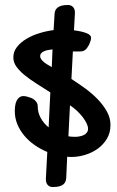

<svg xmlns="http://www.w3.org/2000/svg" viewBox="-20 -628 470 773"><path d="M199.7 -571.8Q200.2 -579.1 202.6 -585.4Q205.1 -591.8 211.2 -596.9Q217.3 -602.1 227.5 -605Q237.8 -607.9 253.4 -607.9Q266.1 -607.9 273.9 -599.9Q281.7 -591.8 281.7 -576.2L277.8 -505.9Q309.6 -502 328.1 -494.6Q346.7 -487.3 346.7 -476.1Q346.7 -471.7 345.2 -465.6Q343.8 -459.5 337.4 -445.8Q330.6 -433.1 323 -427Q315.4 -420.9 302.7 -420.9H273.4L267.6 -310.1Q293.9 -293 322 -272.7Q350.1 -252.4 372.8 -229Q395.5 -205.6 410.2 -179.4Q424.8 -153.3 424.8 -125Q424.8 -93.3 410.2 -69.1Q395.5 -44.9 372.8 -28.8Q350.1 -12.7 322.5 -4.4Q294.9 3.9 268.6 3.9Q264.2 3.9 259.8 3.9Q255.4 3.9 250.5 2.9L246.6 88.9Q246.1 96.2 243.7 102.5Q241.2 108.9 235.4 114Q229.5 119.1 219 122.1Q208.5 125 192.4 125Q179.7 125 172.1 116.7Q164.6 108.4 164.6 92.8L170.4 -16.1Q143.6 -27.3 119.6 -43.9Q95.7 -60.5 77.9 -81.8Q60.1 -103 49.8 -127.9Q39.6 -152.8 39.6 -180.2Q39.6 -190.9 41 -201.9Q42.5 -212.9 46.6 -221.7Q50.8 -230.5 57.6 -235.8Q64.5 -241.2 75.7 -241.2Q79.6 -241.2 82.8 -240.5Q85.9 -239.7 89.8 -238.8L98.6 -235.8Q104 -234.9 109.9 -231.7Q115.7 -228.5 120.6 -224.1Q125.5 -219.7 128.7 -213.9Q131.8 -208 131.8 -201.2Q131.8 -175.3 143.6 -153.6Q155.3 -131.8 175.8 -115.2L182.6 -255.9Q152.8 -274.9 126 -292Q99.1 -309.1 78.6 -325.9Q58.1 -342.8 45.9 -359.9Q33.7 -377 33.7 -397Q33.7 -420.4 48.6 -439.2Q63.5 -458 86.9 -471.9Q110.4 -485.8 139.2 -494.6Q168 -503.4 195.8 -506.8ZM255.4 -79.1Q262.2 -78.1 269 -77.6Q275.9 -77.1 282.7 -77.1Q291.5 -77.1 300.5 -78.9Q309.6 -80.6 317.1 -84.2Q324.7 -87.9 329.6 -94.2Q334.5 -100.6 334.5 -109.9Q334.5 -119.6 328.4 -132.1Q322.3 -144.5 312.3 -157.5Q302.2 -170.4 289.1 -182.6Q275.9 -194.8 261.7 -204.1ZM141.6 -401.9Q141.6 -395.5 146 -389.4Q150.4 -383.3 157.2 -377.7Q164.1 -372.1 172.4 -367.2Q180.7 -362.3 188.5 -357.9L191.4 -429.2Q182.1 -428.2 173.1 -426.5Q164.1 -424.8 157.2 -421.6Q150.4 -418.5 146 -413.8Q141.6 -409.2 141.6 -401.9Z"/></svg>

Font: Gochi Hand Cyrillic
Style: Regular
Weight: 400
Designer: Juan Pablo del Peral; Denis Ignatov
Foundry: Juan Pablo del Peral; Denis Ignatov
Version: Version 1.00 June 29, 2018, initial release